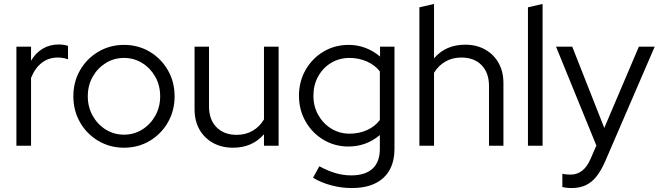

<svg xmlns="http://www.w3.org/2000/svg" viewBox="-20 -737 3337 971"><path d="M63 0V-501H137V-430Q160 -469 195.5 -490.5Q231 -512 277 -512Q303 -512 324 -505V-437Q311 -442 298 -444Q285 -446 272 -446Q226 -446 191.5 -419.5Q157 -393 137 -343V0Z M607 10Q536 10 477.5 -24.5Q419 -59 385 -118Q351 -177 351 -250Q351 -323 385 -382Q419 -441 477.5 -475.5Q536 -510 607 -510Q679 -510 737 -475.5Q795 -441 829 -382Q863 -323 863 -250Q863 -177 829 -118Q795 -59 737 -24.5Q679 10 607 10ZM607 -56Q658 -56 699.5 -82Q741 -108 765.5 -152Q790 -196 790 -250Q790 -305 765.5 -348.5Q741 -392 699.5 -418Q658 -444 607 -444Q556 -444 514.5 -418Q473 -392 448.5 -348.5Q424 -305 424 -250Q424 -196 448.5 -152Q473 -108 514.5 -82Q556 -56 607 -56Z M1158 10Q1101 10 1057 -14.5Q1013 -39 988.5 -82.5Q964 -126 964 -184V-501H1037V-199Q1037 -132 1075 -93.5Q1113 -55 1177 -55Q1222 -55 1257.5 -75.5Q1293 -96 1315 -133V-501H1389V0H1315V-58Q1256 10 1158 10Z M1759 214Q1707 214 1656 200.5Q1605 187 1563 162L1595 104Q1640 128 1678.5 139Q1717 150 1756 150Q1827 150 1864 116Q1901 82 1901 16V-54Q1832 4 1742 4Q1673 4 1616 -30Q1559 -64 1525.5 -122.5Q1492 -181 1492 -253Q1492 -325 1525.5 -383.5Q1559 -442 1616 -476Q1673 -510 1744 -510Q1787 -510 1827.5 -495Q1868 -480 1902 -451V-501H1975V15Q1975 111 1919 162.5Q1863 214 1759 214ZM1748 -61Q1796 -61 1836 -79Q1876 -97 1901 -130V-376Q1876 -408 1835.5 -426Q1795 -444 1748 -444Q1696 -444 1654.5 -419Q1613 -394 1589 -350.5Q1565 -307 1565 -253Q1565 -199 1589.5 -155.5Q1614 -112 1655.5 -86.5Q1697 -61 1748 -61Z M2101 0V-700L2175 -717V-442Q2234 -511 2333 -511Q2390 -511 2433.5 -486.5Q2477 -462 2501.5 -418.5Q2526 -375 2526 -317V0H2453V-302Q2453 -369 2415.5 -407.5Q2378 -446 2313 -446Q2268 -446 2233 -426Q2198 -406 2175 -369V0Z M2650 0V-700L2724 -717V0Z M2871 214Q2857 214 2844.5 212.5Q2832 211 2824 209V142Q2841 146 2866 146Q2932 146 2966 68L2996 -1L2792 -501H2874L3036 -90L3211 -501H3291L3041 78Q3020 126 2996 156Q2972 186 2941.5 200Q2911 214 2871 214Z"/></svg>

Font: Red Hat Display Variable
Style: Regular
Weight: 400
Designer: Pentagram, MCKL
Foundry: Pentagram, MCKL
Version: Version 1.021